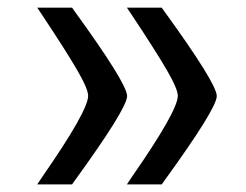

<svg xmlns="http://www.w3.org/2000/svg" viewBox="-20 -484 644 503"><path d="M173.3 -7.3 168.9 -1H77.6L91.3 -21.5Q210.9 -193.8 210.9 -232.9Q210.9 -251 182.1 -300.5Q153.3 -350.1 91.3 -443.4L77.6 -463.9H168.9L173.3 -457.5Q313 -265.1 313 -232.4Q313 -199.7 173.3 -7.3ZM408.2 -7.3 403.8 -1H312.5L326.2 -21.5Q445.8 -193.8 445.8 -232.9Q445.8 -251 417 -300.5Q388.2 -350.1 326.2 -443.4L312.5 -463.9H403.8L408.2 -457.5Q547.9 -265.1 547.9 -232.4Q547.9 -199.7 408.2 -7.3Z"/></svg>

Font: Sahel FD-WOL
Style: FD-WOL
Weight: 400
Foundry: Saber Rastikerdar (saber.rastikerdar@gmail.com)
Version: Version 2.0.2